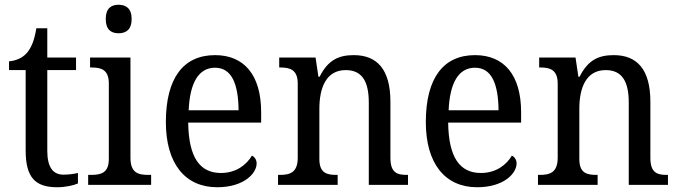

<svg xmlns="http://www.w3.org/2000/svg" viewBox="-20 -778 2856 808"><path d="M221 10C255 10 291 2 308 -6V-50C289 -46 271 -43 247 -43C204 -43 179 -73 179 -143V-483H300V-536H179V-659H133C124 -606 112 -577 92 -554C72 -532 44 -522 18 -520V-483H88V-145C88 -30 129 10 221 10Z M479 -638C510 -638 534 -653 534 -698C534 -743 510 -758 479 -758C448 -758 425 -743 425 -698C425 -653 448 -638 479 -638ZM351 0H616V-42H604C561 -42 529 -51 529 -114V-536H359V-494H365C406 -494 438 -485 438 -426V-109C438 -50 405 -42 363 -42H351Z M894 10C1007 10 1060 -49 1060 -90C1060 -107 1050 -119 1040 -123C1018 -85 974 -50 910 -50C821 -50 774 -115 772 -262H1079V-306C1079 -464 1006 -546 885 -546C753 -546 678 -451 678 -264C678 -91 758 10 894 10ZM984 -314H774C779 -430 816 -493 885 -493C957 -493 983 -421 984 -314Z M1150 0H1401V-42H1396C1356 -42 1324 -49 1324 -109V-320C1324 -406 1351 -483 1435 -483C1506 -483 1532 -432 1532 -346V0H1697V-42H1692C1651 -42 1623 -51 1623 -114V-350C1623 -487 1566 -546 1469 -546C1407 -546 1361 -527 1325 -455H1320L1308 -536H1155V-494H1160C1200 -494 1233 -485 1233 -426V-114C1233 -51 1199 -42 1158 -42H1150Z M1988 10C2101 10 2154 -49 2154 -90C2154 -107 2144 -119 2134 -123C2112 -85 2068 -50 2004 -50C1915 -50 1868 -115 1866 -262H2173V-306C2173 -464 2100 -546 1979 -546C1847 -546 1772 -451 1772 -264C1772 -91 1852 10 1988 10ZM2078 -314H1868C1873 -430 1910 -493 1979 -493C2051 -493 2077 -421 2078 -314Z M2244 0H2495V-42H2490C2450 -42 2418 -49 2418 -109V-320C2418 -406 2445 -483 2529 -483C2600 -483 2626 -432 2626 -346V0H2791V-42H2786C2745 -42 2717 -51 2717 -114V-350C2717 -487 2660 -546 2563 -546C2501 -546 2455 -527 2419 -455H2414L2402 -536H2249V-494H2254C2294 -494 2327 -485 2327 -426V-114C2327 -51 2293 -42 2252 -42H2244Z"/></svg>

Font: Noto Serif Armenian SemiCondensed
Style: Regular
Weight: 400
Width: 4
Designer: Monotype Design Team
Foundry: Monotype Imaging Inc.
Version: Version 2.008